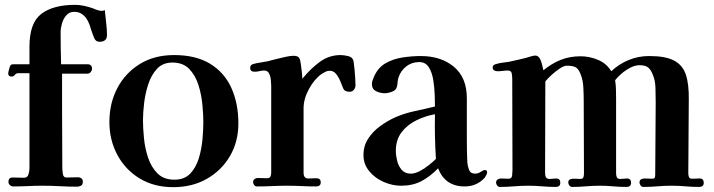

<svg xmlns="http://www.w3.org/2000/svg" viewBox="-20 -770 2958 795"><path d="M423 -625Q423 -597 392 -597Q377 -597 370.5 -611.5Q364 -626 356 -651Q353 -662 348.5 -673Q344 -684 338 -693Q330 -705 317.5 -713Q305 -721 287 -721Q267 -721 254.5 -706.5Q242 -692 236.5 -672.5Q231 -653 231 -636Q231 -605 231.5 -570.5Q232 -536 233 -504H342Q361 -504 361 -485Q361 -478 355.5 -471.5Q350 -465 342 -465H237V-326Q237 -264 237.5 -201.5Q238 -139 238 -77Q238 -68 240 -51.5Q242 -35 255 -35Q267 -35 279.5 -35.5Q292 -36 304 -36Q311 -36 317 -31.5Q323 -27 323 -18Q323 -5 315 -1Q307 3 299 3Q264 3 228 1Q192 -1 157 -1Q127 -1 96 0.5Q65 2 35 2Q27 2 21 -3.5Q15 -9 15 -17Q15 -35 32 -35Q44 -35 56 -34.5Q68 -34 80 -34Q94 -34 98 -48.5Q102 -63 102 -73V-467H56Q47 -467 41.5 -460Q36 -453 28 -453Q14 -453 14 -466Q14 -470 16.5 -479Q19 -488 20 -492Q23 -501 27 -502.5Q31 -504 39 -504H102V-577Q102 -675 151 -712.5Q200 -750 292 -750Q309 -750 329.5 -745.5Q350 -741 366 -735Q380 -729 387.5 -727Q395 -725 402 -725Q405 -725 408.5 -726Q412 -727 414 -728Q416 -705 419.5 -676Q423 -647 423 -625Z M822 -264Q822 -295 818 -337Q814 -379 801.5 -418.5Q789 -458 763.5 -484.5Q738 -511 694 -511Q654 -511 630 -485Q606 -459 593.5 -420Q581 -381 576.5 -341Q572 -301 572 -272Q572 -241 576 -199Q580 -157 593 -117.5Q606 -78 632 -52Q658 -26 702 -26Q744 -26 768 -51.5Q792 -77 803.5 -115.5Q815 -154 818.5 -194.5Q822 -235 822 -264ZM967 -259Q967 -183 932 -123.5Q897 -64 836.5 -29.5Q776 5 697 5Q618 5 558.5 -31Q499 -67 466 -128.5Q433 -190 433 -265Q433 -343 466 -405.5Q499 -468 559 -505Q619 -542 701 -542Q791 -542 850 -506Q909 -470 938 -406Q967 -342 967 -259Z M1452 -417Q1452 -407 1445.5 -398.5Q1439 -390 1427 -390Q1407 -390 1401 -404Q1396 -417 1389 -434Q1382 -451 1371.5 -464Q1361 -477 1345 -477Q1336 -477 1328 -473Q1320 -469 1312 -464Q1281 -442 1259 -401Q1237 -360 1237 -322V-55Q1237 -31 1256 -31Q1266 -31 1274.5 -31.5Q1283 -32 1290 -32Q1308 -32 1308 -15Q1308 2 1289 2Q1259 2 1229 0.5Q1199 -1 1169 -1Q1138 -1 1107 0.5Q1076 2 1044 2Q1037 2 1032.5 -4Q1028 -10 1028 -16Q1028 -24 1034 -28.5Q1040 -33 1047 -33Q1057 -33 1066.5 -32.5Q1076 -32 1086 -32Q1097 -32 1100 -39.5Q1103 -47 1103 -56V-414Q1103 -424 1101.5 -439Q1100 -454 1094 -466Q1088 -478 1074 -478Q1064 -478 1054.5 -475.5Q1045 -473 1034 -473Q1016 -473 1016 -489Q1016 -502 1029 -505Q1043 -509 1058 -511Q1073 -513 1087 -516Q1102 -520 1122 -525Q1142 -530 1162 -534.5Q1182 -539 1195 -539Q1203 -539 1209.5 -537Q1216 -535 1220 -528Q1223 -523 1225.5 -505.5Q1228 -488 1230 -470Q1232 -452 1232 -444Q1266 -486 1304.5 -514Q1343 -542 1390 -542Q1404 -542 1422.5 -537.5Q1441 -533 1444 -516Q1446 -504 1448 -483Q1450 -462 1451 -443Q1452 -424 1452 -417Z M1785 -112Q1782 -159 1781 -205Q1780 -251 1781 -297Q1741 -290 1703.5 -271.5Q1666 -253 1642.5 -222Q1619 -191 1619 -145Q1619 -126 1624.5 -104Q1630 -82 1643.5 -66.5Q1657 -51 1681 -51Q1698 -51 1718 -61.5Q1738 -72 1756 -86.5Q1774 -101 1785 -112ZM1997 -56Q1997 -52 1993.5 -45Q1990 -38 1987 -34Q1954 2 1904 2Q1823 2 1794 -73Q1761 -39 1725 -20Q1689 -1 1641 -1Q1605 -1 1569 -16.5Q1533 -32 1509 -61Q1485 -90 1485 -128Q1485 -166 1504.5 -196Q1524 -226 1554.5 -248Q1585 -270 1616 -284Q1655 -301 1697.5 -310Q1740 -319 1781 -329Q1781 -346 1780 -376.5Q1779 -407 1774 -438.5Q1769 -470 1755.5 -491.5Q1742 -513 1716 -513Q1685 -513 1662 -495Q1639 -477 1630 -449Q1627 -440 1626.5 -431Q1626 -422 1624 -413Q1621 -397 1604 -390.5Q1587 -384 1573 -384Q1554 -384 1537 -392.5Q1520 -401 1520 -422Q1520 -430 1522.5 -437Q1525 -444 1528 -451Q1544 -489 1575.5 -507.5Q1607 -526 1646.5 -532Q1686 -538 1722 -538Q1806 -538 1859.5 -493.5Q1913 -449 1913 -363Q1913 -320 1913 -276.5Q1913 -233 1913 -189Q1913 -166 1913.5 -143.5Q1914 -121 1915 -98Q1916 -83 1922 -67Q1928 -51 1947 -51Q1955 -51 1961 -53.5Q1967 -56 1973 -60Q1977 -62 1980.5 -64Q1984 -66 1988 -66Q1997 -66 1997 -56Z M2894 -13Q2894 4 2875 4Q2847 4 2818 1.5Q2789 -1 2760 -1Q2731 -1 2702 1.5Q2673 4 2644 4Q2637 4 2632.5 -2Q2628 -8 2628 -14Q2628 -24 2634.5 -27.5Q2641 -31 2649 -31Q2657 -31 2665 -30.5Q2673 -30 2680 -30Q2689 -30 2691 -34.5Q2693 -39 2693 -46L2695 -348Q2695 -374 2694 -406.5Q2693 -439 2682 -463Q2674 -483 2662.5 -491.5Q2651 -500 2628 -500Q2610 -500 2590.5 -490Q2571 -480 2554 -465.5Q2537 -451 2527 -438Q2530 -419 2530.5 -398.5Q2531 -378 2531 -358V-53Q2531 -43 2534 -36Q2537 -29 2549 -29Q2556 -29 2562.5 -30Q2569 -31 2576 -31Q2593 -31 2593 -13Q2593 4 2574 4Q2546 4 2518.5 1.5Q2491 -1 2463 -1Q2435 -1 2406.5 1.5Q2378 4 2349 4Q2342 4 2337.5 -2Q2333 -8 2333 -14Q2333 -25 2342 -28Q2351 -31 2362.5 -30Q2374 -29 2381 -29Q2393 -29 2395.5 -35.5Q2398 -42 2398 -53Q2398 -127 2397.5 -200.5Q2397 -274 2397 -348Q2397 -374 2395.5 -406.5Q2394 -439 2384 -463Q2375 -486 2362.5 -492Q2350 -498 2327 -498Q2315 -498 2296.5 -485.5Q2278 -473 2262 -458Q2246 -443 2238 -433Q2238 -338 2237.5 -243Q2237 -148 2237 -53Q2237 -42 2241 -35.5Q2245 -29 2256 -29Q2263 -29 2269.5 -30Q2276 -31 2283 -31Q2300 -31 2300 -13Q2300 4 2281 4Q2253 4 2225 1.5Q2197 -1 2168 -1Q2139 -1 2109 1.5Q2079 4 2050 4Q2043 4 2038.5 -2Q2034 -8 2034 -14Q2034 -22 2040 -26.5Q2046 -31 2053 -31Q2061 -31 2069.5 -30.5Q2078 -30 2086 -30Q2099 -30 2100.5 -43.5Q2102 -57 2102 -66Q2102 -160 2101.5 -254.5Q2101 -349 2101 -443Q2101 -453 2099 -465.5Q2097 -478 2083 -478Q2073 -478 2062 -476.5Q2051 -475 2040 -475Q2033 -475 2026.5 -478.5Q2020 -482 2020 -490Q2020 -497 2024.5 -500.5Q2029 -504 2035 -505Q2048 -509 2061 -510.5Q2074 -512 2087 -514Q2110 -519 2134 -524.5Q2158 -530 2180 -537Q2185 -538 2188.5 -539Q2192 -540 2196 -540Q2208 -540 2215 -528Q2221 -518 2224 -504.5Q2227 -491 2230 -479Q2264 -507 2301.5 -522Q2339 -537 2384 -537Q2421 -537 2456.5 -522Q2492 -507 2511 -475Q2543 -505 2583 -521.5Q2623 -538 2668 -538Q2736 -538 2771.5 -519Q2807 -500 2820 -460.5Q2833 -421 2832 -358L2830 -53Q2830 -45 2832.5 -37.5Q2835 -30 2845 -30Q2853 -30 2861 -30.5Q2869 -31 2877 -31Q2894 -31 2894 -13Z"/></svg>

Font: Kaisei Tokumin ExtraBold
Style: Regular
Weight: 800
Designer: Font-Kai, 金井和夫
Foundry: KAZUO KANAI
Version: Version 5.003